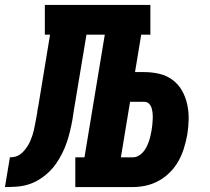

<svg xmlns="http://www.w3.org/2000/svg" viewBox="-76 -755 846 775"><path d="M-56 0 -36 -120Q-26 -120 -15 -122.5Q-4 -125 5.5 -132Q15 -139 22.5 -148Q30 -157 36 -166.5Q42 -176 46.5 -186.5Q51 -197 54.5 -207.5Q58 -218 60.5 -229Q63 -240 65 -250.5Q67 -261 69 -271.5Q71 -282 73 -293Q74 -297 74.5 -301Q75 -305 75 -309L77 -319Q78 -323 78.5 -327Q79 -331 80 -335L126 -615H105V-735H531V-615H494L469 -464H506Q538 -464 567.5 -457Q597 -450 620.5 -432.5Q644 -415 658.5 -389.5Q673 -364 679.5 -334.5Q686 -305 685.5 -274Q685 -243 680 -212Q675 -185 667 -158.5Q659 -132 645.5 -107Q632 -82 611.5 -61Q591 -40 566 -26Q541 -12 514 -6Q487 0 460 0H228V-120H265L347 -615H273L223 -315Q220 -292 216 -270Q212 -248 206.5 -225Q201 -202 193.5 -180Q186 -158 175 -136Q164 -114 150 -94Q136 -74 118 -57.5Q100 -41 79 -28.5Q58 -16 35.5 -9.5Q13 -3 -10 -1.5Q-33 0 -56 0ZM412 -120H460Q472 -120 483 -126Q494 -132 502 -141.5Q510 -151 515.5 -162Q521 -173 525 -184.5Q529 -196 531.5 -207.5Q534 -219 536 -230Q538 -241 539 -252.5Q540 -264 540.5 -275Q541 -286 540 -297Q539 -308 536 -318.5Q533 -329 525.5 -336.5Q518 -344 506 -344H449Z"/></svg>

Font: Iosevka Etoile Heavy Oblique
Style: Regular
Weight: 900
Italic angle: -9°
Designer: Belleve Invis
Foundry: Belleve Invis
Version: Version 15.5.2; ttfautohint (v1.8.4)